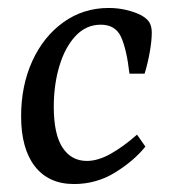

<svg xmlns="http://www.w3.org/2000/svg" viewBox="-20 -449 432 482"><path d="M166 13Q102 13 67.5 -31.5Q33 -76 33 -157Q33 -234 61 -295.5Q89 -357 139 -393Q189 -429 253 -429Q276 -429 297 -424Q318 -419 334 -411Q350 -402 355.5 -392Q361 -382 361 -367Q361 -347 356 -318.5Q351 -290 343 -264H305Q298 -325 284 -356Q270 -387 233 -387Q196 -387 169.5 -358.5Q143 -330 129 -283Q115 -236 115 -181Q115 -112 137 -78.5Q159 -45 198 -45Q226 -45 258 -63Q290 -81 324 -111L345 -81Q316 -45 269 -16Q222 13 166 13Z"/></svg>

Font: Rasa
Style: Italic
Weight: 400
Italic angle: -7.10001°
Designer: Anna Giedrys (Yrsa+Rasa design), David Brezina (Yrsa art-direction, Rasa art-direction, design)
Foundry: Rosetta Type Foundry
Version: Version 2.004